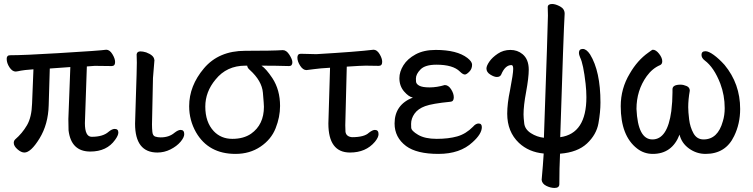

<svg xmlns="http://www.w3.org/2000/svg" viewBox="-20 -740 3736 953"><path d="M101.1 17.1Q85 17.1 66.7 1Q48.3 -15.1 48.3 -30.8Q48.3 -41 55.2 -47.9Q90.3 -78.1 113.8 -118.2Q137.2 -158.2 139.2 -226.1L146 -396Q95.2 -392.1 82.8 -389.2Q70.3 -386.2 58.1 -384.8Q41 -384.8 27.1 -405.8Q13.2 -426.8 13.2 -448.2Q13.2 -465.8 30.3 -465.8Q99.1 -465.8 268.1 -476.1Q481 -488.8 507.3 -493.2Q524.4 -493.2 537.8 -471.2Q551.3 -449.2 551.3 -432.1Q551.3 -412.1 534.2 -412.1L450.2 -413.1L411.1 -410.2L401.4 -128.9Q401.4 -61 435.1 -61Q491.2 -61 519 -85.9Q536.1 -100.1 549.3 -100.1Q567.4 -100.1 567.4 -82Q567.4 -67.9 551.3 -45.9Q510.3 12.2 428.2 12.2Q333 12.2 320.3 -92.8Q319.3 -108.9 319.3 -148.9L329.1 -407.2L227.1 -399.9Q224.1 -312 221.7 -217.5Q219.2 -123 176.3 -53Q133.3 17.1 101.1 17.1Z M761.2 17.1Q650.4 17.1 650.4 -126L654.3 -253.9Q659.2 -397 659.2 -429.2L658.2 -470.2Q660.2 -484.9 677.2 -484.9Q689.5 -484.9 705.6 -480Q743.2 -465.8 745.6 -444.8L746.6 -441.9L739.3 -353L734.4 -122.1Q734.4 -104 736.3 -85Q738.3 -65.9 750.7 -62Q763.2 -58.1 777.3 -58.1Q819.3 -58.1 846.2 -81.1Q864.3 -95.2 876.5 -95.2Q894.5 -95.2 894.5 -74.2Q894.5 -58.1 876 -36.1Q857.4 -14.2 826.4 1.5Q795.4 17.1 761.2 17.1Z M1226.1 -76.2Q1290 -121.1 1290 -210Q1290 -221.2 1284.9 -280Q1279.8 -338.9 1219.7 -393.1Q1208 -402.8 1207 -414.1H1197.8Q1105 -414.1 1049.8 -345.2Q999 -284.2 999 -210.9Q999 -133.8 1041 -88.9Q1077.1 -50.8 1133.1 -50.8Q1189 -50.8 1226.1 -76.2ZM1148.9 23.9Q1015.1 23.9 953.1 -83Q918.9 -143.1 918.9 -212.9Q918.9 -314 992.4 -400.9Q1065.9 -487.8 1196.8 -487.8Q1333 -487.8 1383.8 -491.2Q1401.9 -491.2 1416.5 -468Q1431.2 -444.8 1431.2 -431.2Q1431.2 -412.1 1415 -412.1Q1348.1 -414.1 1277.8 -414.1Q1300.8 -398.9 1332 -352.1Q1370.1 -293.9 1370.1 -213.9Q1370.1 -159.2 1348.1 -103.5Q1326.2 -47.9 1272.9 -12Q1219.7 23.9 1148.9 23.9Z M1717.3 17.1Q1609.9 17.1 1609.9 -127L1618.2 -403.8Q1566.9 -400.9 1540 -397Q1513.2 -393.1 1501 -392.1Q1483.9 -392.1 1470 -413.6Q1456.1 -435.1 1456.1 -454.1Q1456.1 -473.1 1473.1 -473.1L1550.3 -471.2Q1750 -482.9 1834 -493.2Q1851.1 -493.2 1864 -471.7Q1877 -450.2 1877 -433.1Q1877 -413.1 1859.9 -413.1L1794.9 -414.1Q1772.9 -414.1 1701.2 -409.2L1693.8 -118.2L1694.8 -85.9Q1698.2 -62 1727.1 -59.1Q1788.1 -59.1 1811 -81.1Q1829.1 -95.2 1840.8 -95.2Q1858.9 -95.2 1858.9 -74.2Q1858.9 -58.1 1840.8 -36.1Q1795.9 17.1 1717.3 17.1Z M2156.2 23.9Q2048.3 23.9 1995.6 -15.1Q1938.5 -58.1 1938.5 -127Q1938.5 -220.2 2029.3 -255.9Q2009.3 -258.8 1985.8 -285.9Q1962.4 -313 1962.4 -352.1Q1962.4 -383.8 1982.4 -416Q2002.4 -448.2 2043 -470.2Q2083.5 -492.2 2142.6 -492.2Q2248.5 -492.2 2300.3 -452.1Q2323.2 -434.1 2323.2 -418.9Q2323.2 -397.9 2309.3 -384Q2295.4 -370.1 2287.6 -370.1Q2277.3 -370.1 2262.7 -384.8Q2228.5 -418.9 2146.5 -418.9Q2090.3 -418.9 2067.4 -395.5Q2044.4 -372.1 2044.4 -350.1Q2044.4 -348.1 2044.9 -335.7Q2045.4 -323.2 2061 -314.7Q2076.7 -306.2 2112.5 -306.2Q2148.4 -306.2 2187.5 -317.9Q2205.6 -317.9 2219 -296.9Q2232.4 -275.9 2232.4 -256.8Q2232.4 -235.8 2215.3 -234.9Q2125.5 -226.1 2090.1 -213.1Q2054.7 -200.2 2037.6 -176Q2020.5 -151.9 2020.5 -125Q2020.5 -122.1 2021 -106.4Q2021.5 -90.8 2055.4 -70.8Q2089.4 -50.8 2147.5 -50.8Q2206.5 -50.8 2249.5 -63Q2292.5 -75.2 2327.6 -110.8Q2341.3 -127 2355.5 -127Q2371.6 -127 2371.6 -108.9Q2371.6 -75.2 2325.7 -34.2Q2263.7 23.9 2156.2 23.9Z M2732.4 192.9Q2712.4 192.9 2691.4 182.4Q2670.4 171.9 2668.5 152.8Q2675.3 78.1 2678.7 22Q2604.5 15.1 2555.7 -30.8Q2497.6 -85.9 2497.6 -175.8Q2497.6 -226.1 2511.7 -293Q2527.3 -374 2527.3 -397.9Q2527.3 -417 2518.6 -417Q2487.3 -417 2467.8 -370.1Q2462.4 -357.9 2446.3 -357.9Q2432.6 -357.9 2413.6 -369.9Q2394.5 -381.8 2394.5 -399.9Q2394.5 -413.1 2408.9 -434.1Q2423.3 -455.1 2450.9 -473.6Q2478.5 -492.2 2513.4 -492.2Q2548.3 -492.2 2573.7 -471.2Q2604.5 -445.8 2604.5 -394Q2604.5 -355 2591.3 -283.2Q2578.6 -215.8 2578.6 -171.9Q2578.6 -157.2 2582 -127.7Q2585.4 -98.1 2615 -79.1Q2644.5 -60.1 2679.7 -56.2Q2699.7 -625 2699.7 -663.1L2698.7 -704.1Q2698.7 -720.2 2720.7 -720.2Q2737.3 -720.2 2760 -708Q2782.7 -695.8 2782.7 -671.9Q2777.3 -585 2760.7 -59.1Q2890.6 -77.1 2890.6 -257.8Q2890.6 -289.1 2886.7 -324.2Q2875.5 -422.9 2859.4 -455.1Q2853.5 -469.2 2853.5 -477.1Q2853.5 -497.1 2872.6 -497.1Q2890.6 -497.1 2908.7 -470.2Q2960.4 -386.2 2960.4 -231Q2960.4 -184.1 2950.4 -127.9Q2940.4 -71.8 2893.6 -27.8Q2846.7 16.1 2759.8 22.9Q2756.3 94.2 2756.3 173.8Q2756.3 192.9 2732.4 192.9Z M3481.9 23.9Q3437 23.9 3399.9 -2.9Q3362.8 -29.8 3353 -71.8Q3315.9 23.9 3220.2 23.9Q3176.3 23.9 3142.1 -2.9Q3061 -65.9 3061 -212.9Q3061 -300.8 3106 -375Q3144 -440.9 3198.2 -479Q3216.8 -493.2 3220.2 -493.2Q3235.8 -493.2 3251.5 -473.1Q3267.1 -453.1 3267.1 -436Q3267.1 -421.9 3256.8 -417Q3218.3 -400.9 3189.9 -361.8Q3139.2 -291 3139.2 -199.2Q3146 -47.9 3218.3 -47.9Q3293 -47.9 3312 -188Q3317.9 -235.8 3317.9 -280.8V-296.9Q3317.9 -319.8 3357.9 -319.8Q3372.1 -319.8 3387.9 -313Q3403.8 -306.2 3403.8 -290Q3396 -246.1 3396 -208Q3396 -185.1 3400.6 -147Q3405.3 -108.9 3422.1 -78.4Q3439 -47.9 3472.2 -47.9Q3543 -47.9 3567.9 -138.2Q3577.1 -168 3577.1 -203.1Q3577.1 -267.1 3555.2 -325.2Q3523.9 -405.8 3478 -439.9Q3461.9 -452.1 3461.9 -467.8Q3461.9 -485.8 3481.9 -485.8Q3497.1 -485.8 3522.5 -467.5Q3547.9 -449.2 3576.2 -418Q3653.8 -324.2 3653.8 -199.2Q3653.8 -126 3624 -64.9Q3582 23.9 3481.9 23.9Z"/></svg>

Font: LXGW WenKai GB Screen
Style: Regular
Weight: 400
Designer: LXGW / Fontworks Inc.
Foundry: LXGW / Fontworks Inc.
Version: Version 1.321;February 19, 2024;FontCreator 14.0.0.2901 64-b